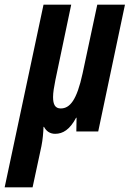

<svg xmlns="http://www.w3.org/2000/svg" viewBox="-79 -565 557 825"><path d="M-59 240H61L99 63C105 33 107 5 108 -20H110C120 -1 136 10 158 10C191 10 221 -8 248 -59H250L249 0H343L458 -545H339L276 -250C251 -134 221 -99 182 -99C158 -99 149 -116 149 -148C149 -167 153 -191 159 -221L227 -545H108Z"/></svg>

Font: Noto Sans ExtraCondensed
Style: Bold Italic
Weight: 700
Width: 2
Italic angle: -12°
Designer: Monotype Design Team
Foundry: Monotype Imaging Inc.
Version: Version 2.013